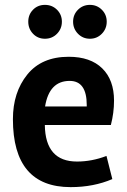

<svg xmlns="http://www.w3.org/2000/svg" viewBox="-20 -755 520 788"><path d="M96 -666Q96 -695 115.5 -715Q135 -735 164.5 -735Q194 -735 214 -715Q234 -695 234 -666Q234 -637 214 -616.5Q194 -596 164.5 -596Q135 -596 115.5 -616.5Q96 -637 96 -666ZM280 -666Q280 -695 300 -715Q320 -735 349 -735Q378 -735 398 -715Q418 -695 418 -666Q418 -637 398 -616.5Q378 -596 349 -596Q320 -596 300 -616.5Q280 -637 280 -666ZM164 -242Q166 -92 296 -92Q357 -92 417 -115L441 -20Q364 13 270 13Q33 13 33 -266Q33 -376 92 -449Q151 -522 262 -522Q351 -522 399.5 -474.5Q448 -427 448 -342Q448 -292 435 -242ZM336 -318V-324Q336 -423 266 -423Q182 -423 165 -318Z"/></svg>

Font: Rambla
Style: Bold
Weight: 700
Designer: Martin Sommaruga
Foundry: Martin Sommaruga
Version: Version 1.001